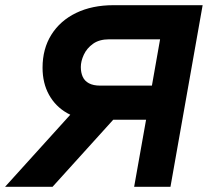

<svg xmlns="http://www.w3.org/2000/svg" viewBox="-40 -720 802 740"><path d="M477 0 523 -258.5H324Q264 -258.5 219 -284Q174 -309.5 149 -354.5Q124 -399.5 124 -459Q124 -532 158 -586.2Q192 -640.5 253.5 -670.2Q315 -700 397.5 -700H741L617 0ZM-20.5 0 245.5 -294H428.5L162.5 0ZM346.5 -390H545.5L577 -568.5H381Q342.5 -568.5 318.5 -551.2Q294.5 -534 283 -509Q271.5 -484 271.5 -461.5Q271.5 -440.5 278.8 -424.2Q286 -408 302.8 -399Q319.5 -390 346.5 -390Z"/></svg>

Font: Overpass ExtraBold
Style: Italic
Weight: 800
Italic angle: -10°
Designer: Delve Withrington, Dave Bailey, Thomas Jockin
Foundry: Delve Fonts LLC
Version: Version 4.000